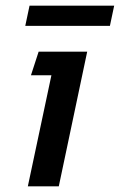

<svg xmlns="http://www.w3.org/2000/svg" viewBox="-20 -656 422 676"><path d="M69 -565 84 -636H382L367 -565ZM78 0 161 -391H89L116 -474H287L187 0Z"/></svg>

Font: Kanit
Style: Italic
Weight: 400
Italic angle: -12°
Designer: Katatrad Team
Foundry: CadsonDemak
Version: Version 2.000; ttfautohint (v1.8.3)